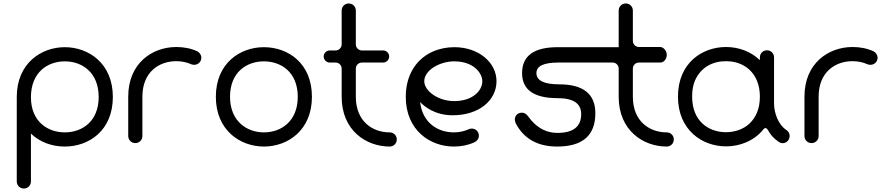

<svg xmlns="http://www.w3.org/2000/svg" viewBox="-20 -828 5122 1111"><path d="M77 222C77 245 95 263 118 263C141 263 159 245 159 222V-55C212 -4 283 20 355 20C494 20 633 -72 633 -267C633 -462 492 -555 355 -555C219 -555 77 -462 77 -267ZM159 -265C159 -411 257 -473 355 -473C455 -473 551 -409 551 -267C551 -125 455 -62 355 -62C257 -62 159 -124 159 -265Z M804 -269C804 -411 900 -474 1000 -474C1031 -474 1060 -468 1087 -456C1092 -454 1097 -453 1104 -453C1127 -453 1145 -471 1145 -494C1145 -510 1135 -524 1122 -531C1085 -548 1044 -556 1000 -556C863 -556 722 -464 722 -269V-41C722 -18 740 0 763 0C786 0 804 -18 804 -41Z M1507 20C1644 20 1785 -73 1785 -268C1785 -463 1646 -555 1507 -555C1370 -555 1229 -463 1229 -268C1229 -73 1371 20 1507 20ZM1507 -62C1409 -62 1311 -126 1311 -268C1311 -410 1407 -473 1507 -473C1607 -473 1703 -410 1703 -268C1703 -126 1607 -62 1507 -62Z M2039 -431C2039 -451 2055 -466 2074 -466H2197C2216 -466 2232 -482 2232 -501C2232 -521 2216 -536 2197 -536H2074C2055 -536 2039 -552 2039 -571V-767C2039 -790 2021 -808 1998 -808C1975 -808 1957 -790 1957 -767V-571C1957 -552 1941 -536 1922 -536H1888C1869 -536 1853 -521 1853 -501C1853 -482 1869 -466 1888 -466H1922C1941 -466 1957 -451 1957 -431V-268C1957 -73 2099 20 2235 20C2258 20 2276 2 2276 -21C2276 -44 2258 -62 2235 -62C2135 -62 2039 -126 2039 -268Z M2608 -473C2725 -473 2771 -401 2771 -358C2771 -305 2717 -243 2608 -243C2515 -243 2435 -302 2435 -358C2435 -422 2525 -473 2608 -473ZM2328 -268C2328 -73 2470 20 2606 20C2649 20 2689 12 2726 -5C2741 -12 2751 -26 2751 -43C2751 -66 2733 -84 2710 -84C2703 -84 2699 -83 2692 -80C2665 -68 2636 -62 2606 -62C2514 -62 2424 -117 2411 -238C2434 -212 2497 -161 2599 -161C2754 -161 2853 -249 2853 -358C2853 -467 2749 -555 2609 -555C2521 -555 2439 -521 2386 -453C2350 -406 2328 -345 2328 -268Z M3642 -431C3642 -451 3658 -466 3677 -466H3800C3820 -466 3835 -482 3838 -506C3841 -530 3821 -556 3800 -556H3677C3658 -556 3642 -572 3642 -591V-767C3642 -790 3624 -808 3601 -808C3578 -808 3560 -790 3560 -767V-555H3211C3071 -556 3001 -506 3001 -405C3001 -308 3070 -260 3207 -260C3298 -260 3343 -229 3343 -168C3343 -95 3297 -59 3205 -59C3146 -59 3095 -84 3053 -133C3038 -150 3027 -176 3000 -176C2976 -176 2959 -159 2959 -136C2959 -131 2961 -124 2964 -115C3011 -25 3091 20 3204 20C3351 20 3425 -44 3425 -173C3425 -284 3355 -340 3216 -340C3128 -340 3084 -362 3084 -405C3084 -446 3126 -466 3210 -466H3393H3525C3544 -466 3560 -451 3560 -431V-268C3560 -73 3702 20 3838 20C3861 20 3879 2 3879 -21C3879 -44 3861 -62 3838 -62C3738 -62 3642 -126 3642 -268Z M4001 -361C4035 -439 4104 -474 4181 -474C4256 -474 4328 -439 4360 -361C4371 -335 4377 -304 4377 -269C4377 -197 4353 -147 4316 -112C4280 -79 4230 -63 4181 -63C4081 -63 3985 -126 3985 -269C3985 -304 3990 -335 4001 -361ZM4377 -480C4324 -531 4253 -556 4181 -556C4044 -556 3903 -464 3903 -269C3903 -74 4045 19 4181 19C4261 19 4343 -12 4398 -80C4406 -91 4417 -88 4424 -75C4439 -47 4457 -27 4486 -7C4499 2 4516 4 4532 -7C4549 -19 4555 -44 4543 -63C4540 -68 4535 -73 4530 -76C4484 -106 4459 -174 4459 -229V-496C4459 -519 4441 -537 4418 -537C4395 -537 4377 -519 4377 -496Z M4717 -269C4717 -411 4813 -474 4913 -474C4944 -474 4973 -468 5000 -456C5005 -454 5010 -453 5017 -453C5040 -453 5058 -471 5058 -494C5058 -510 5048 -524 5035 -531C4998 -548 4957 -556 4913 -556C4776 -556 4635 -464 4635 -269V-41C4635 -18 4653 0 4676 0C4699 0 4717 -18 4717 -41Z"/></svg>

Font: Fabada
Style: Regular
Weight: 400
Designer: deFharo
Foundry: deFharo.com
Version: Version 4.000 2011 initial release